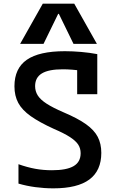

<svg xmlns="http://www.w3.org/2000/svg" viewBox="-20 -1020 640 1050"><path d="M272 10Q223 10 174 3.5Q125 -3 81 -16V-122Q129 -105 172.5 -97Q216 -89 264 -89Q344 -89 382.5 -111.5Q421 -134 421 -182Q421 -209 407.5 -229.5Q394 -250 362.5 -270.5Q331 -291 275 -315Q196 -351 148.5 -384.5Q101 -418 80 -457Q59 -496 59 -548Q59 -646 126.5 -693Q194 -740 335 -740Q377 -740 423.5 -736Q470 -732 512 -724V-505H402V-682L426 -633Q399 -637 373.5 -639Q348 -641 323 -641Q246 -641 209 -618.5Q172 -596 172 -549Q172 -521 186.5 -498Q201 -475 235 -453Q269 -431 327 -406Q405 -373 450 -341Q495 -309 514.5 -271.5Q534 -234 534 -184Q534 -87 469 -38.5Q404 10 272 10ZM90 -780 214 -1000H386L510 -780H382L302 -944H298L218 -780Z"/></svg>

Font: M PLUS Code Latin Expanded Medium
Style: Regular
Weight: 500
Width: 7
Designer: Coji Morishita
Foundry: UNDERFOREST DESIGN
Version: Version 1.002; ttfautohint (v1.8.3)